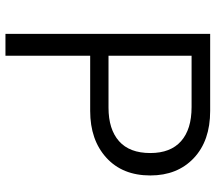

<svg xmlns="http://www.w3.org/2000/svg" viewBox="-62 -708 771 686"><g transform="rotate(90 323.0 -365.5)"><path d="M101.6 0V-731.4H377Q483.4 -731.4 545.4 -672.9Q607.4 -614.3 607.4 -517.6Q607.4 -418 543.9 -360.4Q480.5 -302.7 377 -302.7H179.7V0ZM179.7 -368.2H365.2Q442.4 -368.2 484.9 -405.8Q527.3 -443.4 527.3 -517.6Q527.3 -589.8 484.9 -627.4Q442.4 -665 363.3 -665H179.7Z"/></g></svg>

Font: Batunionen A1
Style: Regular
Weight: 400
Designer: HanYang I&C Co.,Ltd.
Foundry: HanYang I&C Co.,Ltd.
Version: Version 2.50; ttfautohint (v1.6)